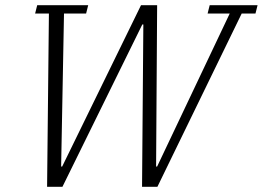

<svg xmlns="http://www.w3.org/2000/svg" viewBox="-20 -718 1010 738"><path d="M168 -666H115L123 -698H319L311 -666H226L215 -78H219L522 -698H584L580 -78H584L863 -666H778L786 -698H970L962 -666H909L585 0H526L531 -624H527L220 0H161Z"/></svg>

Font: IBM Plex Serif Light
Style: Italic
Weight: 300
Italic angle: -14°
Designer: Mike Abbink, Paul van der Laan, Pieter van Rosmalen
Foundry: Bold Monday
Version: Version 3.001